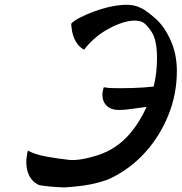

<svg xmlns="http://www.w3.org/2000/svg" viewBox="-20 -717 768 812"><path d="M600 -265Q569 -261 541 -257Q511 -252 481 -252Q450 -252 431.5 -269.5Q413 -287 413 -318Q413 -323 415 -333Q417 -343 419 -348Q436 -345 451 -344.5Q466 -344 490 -344Q541 -344 586 -347Q609 -349 630 -351Q644 -409 644 -471Q644 -548 621 -582.5Q598 -617 580 -625Q560 -632 534 -629Q510 -626 482.5 -615.5Q455 -605 428 -589Q401 -573 377 -551.5Q353 -530 336 -507Q315 -517 300.5 -541.5Q286 -566 283 -599Q282 -605 281.5 -609Q281 -613 282 -618Q295 -631 320 -643.5Q345 -656 374 -667Q403 -678 433 -685.5Q463 -693 486 -695Q527 -700 557 -691Q564 -689 581.5 -680.5Q599 -672 636.5 -639.5Q674 -607 701 -548Q728 -489 728 -417Q728 -319 692 -230Q656 -141 594.5 -73Q533 -5 452 35Q429 47 382 58.5Q335 70 262 75Q250 76 238 75Q189 73 146 66Q112 51 99 15Q86 -21 95 -67Q95 -70 96 -73Q97 -76 98 -80Q127 -64 175 -55Q225 -46 271 -41Q317 -36 394.5 -61Q472 -86 527 -149Q571 -200 600 -265Z"/></svg>

Font: Sweet Mavka Script
Style: Regular
Weight: 500
Designer: Pablo Impallari/Anastassiya Vishnevskaya
Foundry: Pablo Impallari/ Anastassiya Vishnevskaya
Version: Version 2.0/www.impallari.com/   behance.net/sweetcherry